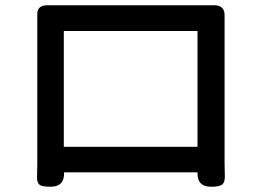

<svg xmlns="http://www.w3.org/2000/svg" viewBox="-20 -706 996 731"><path d="M172 5Q143 5 133 -1Q120 -9 121 -33Q121 -48 122 -82Q122 -111 122 -122V-603Q122 -626 122 -649Q120 -688 165 -686Q190 -686 215 -686H481H747Q769 -686 791 -686Q837 -688 835 -645Q835 -624 835 -603V-122Q835 -113 835 -87Q836 -52 836 -36Q837 -11 824 -2Q813 5 784 5Q731 5 732 -47Q732 -49 732 -50H224Q224 -49 224 -47Q225 5 172 5ZM223 -147H477H732V-588H223Z"/></svg>

Font: GenSenRounded TW M
Style: Regular
Weight: 500
Version: Version 1.501;PS 1;hotconv 16.6.51;makeotf.lib2.5.65220